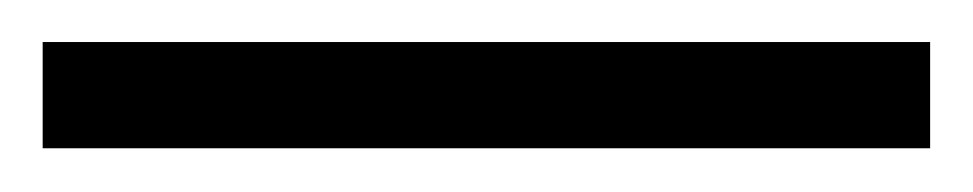

<svg xmlns="http://www.w3.org/2000/svg" viewBox="-20 34 456 90"><path d="M0 53.7H416V103.5H0Z"/></svg>

Font: Dinish Condensed
Style: Regular
Weight: 400
Width: 3
Designer: Bert Driehuis
Foundry: Playbeing
Version: Version 3.006; git-39231f3c-release